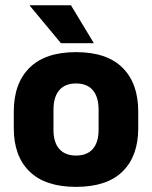

<svg xmlns="http://www.w3.org/2000/svg" viewBox="-20 -707 587 741"><path d="M273.4 14.2Q154.7 14.2 93.9 -45.2Q33.2 -104.6 33.2 -211.9V-276.5Q33.2 -385.4 94.1 -445.6Q155 -505.8 273.4 -505.8Q392.2 -505.8 452.9 -445.6Q513.5 -385.4 513.5 -276.5V-211.9Q513.5 -104.6 453 -45.2Q392.6 14.2 273.4 14.2ZM273.4 -106.7Q316.2 -106.7 338.3 -132.3Q360.5 -157.9 360.5 -205.5V-283.2Q360.5 -332.8 338.3 -358.9Q316.2 -384.9 273.4 -384.9Q231 -384.9 208.7 -358.9Q186.4 -332.8 186.4 -283.2V-205.5Q186.4 -157.9 208.7 -132.3Q231 -106.7 273.4 -106.7ZM253.8 -686.8 341.4 -541.8V-540.2H215.3L95 -684.9V-686.8Z"/></svg>

Font: Anek Bangla Medium
Style: Regular
Weight: 500
Designer: Sulekha Rajkumar (Bangla), Yesha Goshar (Latin)
Foundry: Ek Type
Version: Version 1.003